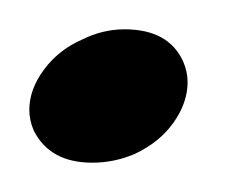

<svg xmlns="http://www.w3.org/2000/svg" viewBox="-20 -110 155 131"><path d="M105 -68Q108 -61 108 -54Q108 -40 98.5 -26.5Q89 -13 72 -5Q58 1 43 1Q14 1 3 -21Q0 -28 0 -35Q0 -49 10 -62.5Q20 -76 36 -83Q50 -90 65 -90Q95 -90 105 -68Z"/></svg>

Font: EptKazoo
Style: Medium
Weight: 500
Version: Version 001.000